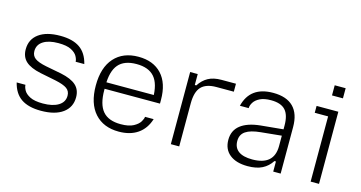

<svg xmlns="http://www.w3.org/2000/svg" viewBox="-76 -1037 2582 1373"><g transform="rotate(15 1214.5 -350.0)"><path d="M277 10Q184 10 130.5 -26.5Q77 -63 58 -141H123Q123 -124 135.5 -101Q148 -78 181.5 -61Q215 -44 277 -44Q350 -44 392 -70Q434 -96 434 -143Q434 -177 408.5 -195.5Q383 -214 321 -227L206 -250Q130 -266 94.5 -298.5Q59 -331 59 -387Q59 -461 115.5 -502.5Q172 -544 274 -544Q366 -544 419 -507.5Q472 -471 491 -393H427Q427 -410 414.5 -433Q402 -456 369 -473Q336 -490 274 -490Q203 -490 162.5 -464Q122 -438 122 -391Q122 -357 147 -338Q172 -319 232 -307L347 -285Q424 -269 460 -236.5Q496 -204 496 -148Q496 -74 438.5 -32Q381 10 277 10Z M853 10Q739 10 674.5 -62Q610 -134 610 -267Q610 -400 674.5 -472Q739 -544 853 -544Q963 -544 1025 -477.5Q1087 -411 1087 -287V-260H654V-308H1057L1029 -271V-284Q1029 -390 986 -440Q943 -490 853 -490Q762 -490 719.5 -440Q677 -390 677 -284V-251Q677 -145 719.5 -95Q762 -45 853 -45Q913 -45 947 -63.5Q981 -82 994.5 -105Q1008 -128 1008 -141H1072Q1049 -67 993 -28.5Q937 10 853 10Z M1237 0V-534H1293V-453H1304Q1331 -495 1370 -516.5Q1409 -538 1468 -538H1575V-479H1446Q1370 -479 1334.5 -441.5Q1299 -404 1299 -318V0Z M1807 10Q1722 10 1674 -28.5Q1626 -67 1626 -137Q1626 -206 1676 -245.5Q1726 -285 1821 -295L1988 -311V-264L1837 -249Q1762 -242 1726 -217.5Q1690 -193 1690 -146V-145Q1690 -96 1724.5 -70.5Q1759 -45 1827 -45Q1988 -45 1988 -187V-277V-289V-339Q1988 -417 1955 -453Q1922 -489 1849 -489Q1798 -489 1767 -473.5Q1736 -458 1722 -435.5Q1708 -413 1708 -393H1643Q1680 -544 1850 -544Q1949 -544 1999.5 -493.5Q2050 -443 2050 -344V0H1995V-75H1984Q1957 -33 1914.5 -11.5Q1872 10 1807 10Z M2272 0V-483H2173V-534H2334V0ZM2260 -635V-710H2341V-635Z"/></g></svg>

Font: Mozilla Text ExtraLight
Style: Regular
Weight: 200
Designer: Studio DRAMA
Foundry: Studio DRAMA
Version: Version 1.000